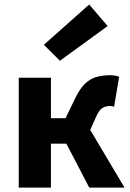

<svg xmlns="http://www.w3.org/2000/svg" viewBox="-20 -847 588 867"><path d="M64.7 0V-496.1H210V-313.4H276.1L319.9 -404.1Q340.5 -446.5 363.6 -468.7Q386.7 -491 414.8 -499.2Q442.8 -507.4 478.3 -507.4Q501 -507.4 518 -500.1L495.2 -364.7Q491.2 -366.7 486.2 -367.5Q481.3 -368.3 476.3 -368.3Q458.1 -368.3 443.1 -359.8Q428 -351.4 413.5 -318.7L387.5 -260.2L542.2 0H382.9L279.8 -198.1H210V0ZM250.5 -572.7 178.1 -644.7 382.7 -826.7 466.1 -729.3Z"/></svg>

Font: Source Sans Variable
Style: Regular
Weight: 200
Designer: Paul D. Hunt
Foundry: Adobe Systems Incorporated
Version: Version 3.006;hotconv 1.0.111;makeotfexe 2.5.65597